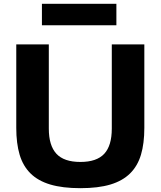

<svg xmlns="http://www.w3.org/2000/svg" viewBox="-20 -973 839 1003"><path d="M199 -953H588V-841H199ZM400 10Q307 10 243 -9Q179 -28 139.5 -67Q100 -106 82.5 -165Q65 -224 65 -305V-741H235V-301Q235 -213 274.5 -170Q314 -127 400 -127Q485 -127 524.5 -169.5Q564 -212 564 -301V-741H734V-305Q734 -224 716.5 -165Q699 -106 659.5 -67Q620 -28 556.5 -9Q493 10 400 10Z"/></svg>

Font: Encode Sans Normal
Style: Bold
Weight: 700
Designer: Pablo Impallari, Andres Torresi
Foundry: Pablo Impallari, Andres Torresi
Version: Version 1.000; ttfautohint (v1.00) -l 8 -r 50 -G 200 -x 14 -